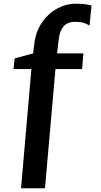

<svg xmlns="http://www.w3.org/2000/svg" viewBox="-20 -843 544 1037"><path d="M93.6 174 149.6 -470H53L59.3 -527.7L158.9 -554.6L163.9 -594.4Q168.4 -649.5 189.5 -691.9Q210.5 -734.3 242.7 -763.6Q274.9 -793 312.7 -808Q350.6 -823 388.3 -823Q425.6 -823 446.6 -819.3Q467.6 -815.5 474.5 -812.9L463.3 -704.3Q457.1 -709.6 438.5 -717.3Q420 -725 382.9 -725Q361.7 -725 343.3 -716.1Q325 -707.2 312.7 -684.9Q300.4 -662.5 296.2 -622.4L288.2 -554.6H430.6L423.3 -470H279.5L222.9 174Z"/></svg>

Font: Merriweather Light
Style: Regular
Weight: 300
Version: Version 2.100